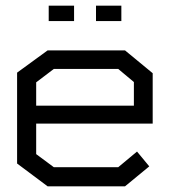

<svg xmlns="http://www.w3.org/2000/svg" viewBox="-20 -654 596 674"><path d="M107 -220V-113L169 -67H395L461 -122L504 -70L419 0H147L40 -80V-399L147 -477H419L516 -397V-220ZM450 -366 395 -412H169L107 -365V-283H450ZM151 -634H240V-580H151ZM317 -580V-634H406V-580Z"/></svg>

Font: Turret Road Medium
Style: Regular
Weight: 500
Designer: Noponies
Foundry: Noponies
Version: Version 1.001; ttfautohint (v1.8)